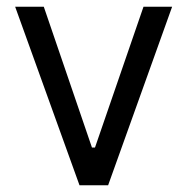

<svg xmlns="http://www.w3.org/2000/svg" viewBox="-20 -550 550 570"><path d="M406 -530 262 -112H253L110 -530H25L216 0H301L491 -530Z"/></svg>

Font: Cheyenne Sans
Style: Regular
Weight: 400
Designer: The Public Sans project authors (U.S. Web Design System), Libre Franklin designed by Pablo Impallari and Rodrigo Fuenzal
Foundry: The Cheyenne Sans Project Authors
Version: Version 2.007